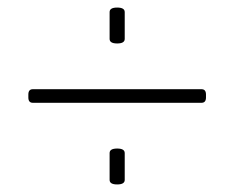

<svg xmlns="http://www.w3.org/2000/svg" viewBox="-20 -486 620 508"><path d="M290 -371Q270 -371 270 -383V-454Q270 -466 290 -466Q310 -466 310 -454V-383Q310 -371 290 -371ZM67 -214Q55 -214 55 -228V-236Q55 -250 67 -250H513Q525 -250 525 -236V-228Q525 -214 513 -214ZM290 2Q270 2 270 -10V-81Q270 -93 290 -93Q310 -93 310 -81V-10Q310 2 290 2Z"/></svg>

Font: Asap Semi Expanded Thin
Style: Regular
Weight: 100
Width: 6
Designer: Pablo Cosgaya
Foundry: Omnibus-Type
Version: Version 3.001; ttfautohint (v1.8.4.7-5d5b)